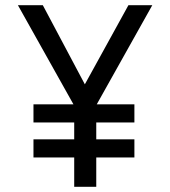

<svg xmlns="http://www.w3.org/2000/svg" viewBox="-20 -720 656 740"><path d="M498 -318V-248H351V-183H498V-113H351V0H266V-113H109V-183H266V-248H109V-318H263L49 -700H145L307 -395L475 -700H567L353 -318Z"/></svg>

Font: Overpass Mono
Style: Regular
Weight: 400
Monospace: yes
Designer: Delve Withrington, Dave Bailey
Foundry: Delve Fonts
Version: Version 1.000;DELV;Overpass